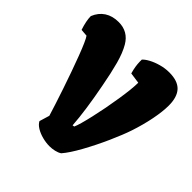

<svg xmlns="http://www.w3.org/2000/svg" viewBox="-248 -911 1075 1075"><g transform="rotate(45 289.5 -373.5)"><path d="M13.2 -574.7 -29.3 -578.1Q-47.4 -632.3 -47.4 -669.4Q-30.3 -711.9 3.9 -734.1Q38.1 -756.3 86.9 -756.3Q162.1 -756.3 200.2 -690.9Q224.1 -649.9 241 -588.1Q257.8 -526.4 273.9 -439.5Q305.7 -273.9 313 -164.6L324.2 -166.5Q336.9 -194.3 356.4 -279.8Q376 -365.2 390.1 -456.3Q404.3 -547.4 404.3 -593.3L339.8 -602.5Q333 -627 330.1 -645.3Q327.1 -663.6 326.7 -685.1Q326.7 -687 326.9 -690.4Q327.1 -693.8 326.7 -698.7Q337.4 -711.4 362.3 -725.1Q387.2 -738.8 420.2 -748Q453.1 -757.3 486.3 -757.3Q553.2 -757.3 584.5 -724.4Q615.7 -691.4 615.7 -623.5Q615.7 -576.7 603 -512.2Q590.3 -447.8 567.4 -378.9Q550.8 -329.1 517.6 -254.6Q484.4 -180.2 446.5 -111.8Q408.7 -43.5 378.4 -8.8Q364.3 0.5 344.2 5.1Q324.2 9.8 304.2 9.8Q276.4 9.8 247.3 2.2Q218.3 -5.4 196 -19Q173.8 -32.7 165 -50.3L183.1 -110.4Q165 -170.4 130.4 -273.4Q95.7 -376.5 62.3 -464.8Q28.8 -553.2 13.2 -574.7Z"/></g></svg>

Font: Kavoon
Style: Regular
Weight: 400
Designer: Viktoriya Grabowska
Foundry: Viktoriya Grabowska
Version: Version 1.004; ttfautohint (v1.4.1)